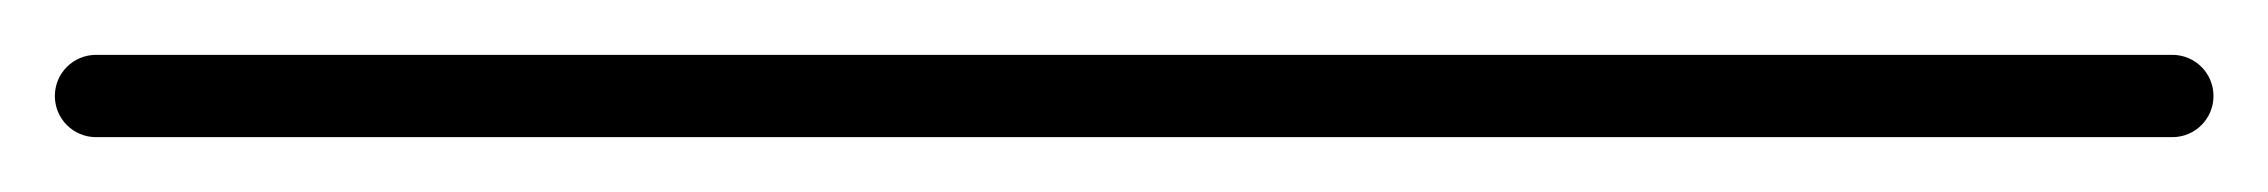

<svg xmlns="http://www.w3.org/2000/svg" viewBox="-35 -35 827 70"><path d="M0 -15C-8.3 -15 -15 -8.3 -15 0C-15 8.3 -8.3 15 0 15C252.3 15 504.7 15 757 15C765.3 15 772 8.3 772 0C772 -8.3 765.3 -15 757 -15C504.7 -15 252.3 -15 0 -15Z"/></svg>

Font: FRB American Cursive Just Baseline
Style: Italic
Weight: 400
Italic angle: -25°
Version: Version 2.0;Modular Font Editor K font №1